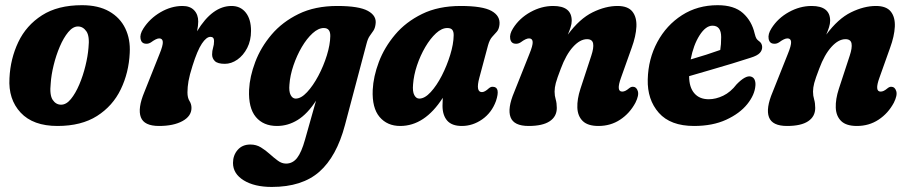

<svg xmlns="http://www.w3.org/2000/svg" viewBox="-20 -476 3498 740"><path d="M296 -456Q359 -456 401 -432Q443 -408 463 -366.2Q483 -324.5 480 -272Q476.5 -196 445.5 -131.8Q414.5 -67.5 354 -29Q293.5 9.5 201.5 9.5Q107.5 9.5 59.5 -42Q11.5 -93.5 16.5 -175Q20 -249.5 50.5 -313.8Q81 -378 141.8 -417Q202.5 -456 296 -456ZM215.5 -72.5Q235.5 -72.5 253.2 -94.2Q271 -116 285.5 -150Q300 -184 309.2 -221.8Q318.5 -259.5 321 -291.5Q326 -336.5 313 -355.2Q300 -374 280.5 -374Q261 -374 243 -352.2Q225 -330.5 210.5 -296.5Q196 -262.5 186.8 -224.8Q177.5 -187 175.5 -155Q170.5 -110 183 -91.2Q195.5 -72.5 215.5 -72.5Z M542.5 -307.5Q525.5 -308 521.8 -325.8Q518 -343.5 532.5 -366Q557 -404.5 598.5 -428.8Q640 -453 683.5 -453Q712.5 -453 728.2 -436.5Q744 -420 744 -393Q744 -377.5 739.5 -355.5Q798.5 -453 872.5 -453Q907 -453 927.2 -427.5Q947.5 -402 947.5 -357Q947.5 -320 932.8 -291.2Q918 -262.5 894.8 -246.2Q871.5 -230 846.5 -230Q819 -230 808.2 -240.5Q797.5 -251 797.5 -266Q797.5 -280 801.2 -291.8Q805 -303.5 805 -318Q805 -334 791 -334Q775.5 -334 758 -307.8Q740.5 -281.5 722 -222.5Q710.5 -186.5 706.5 -163.5Q702.5 -140.5 702.5 -120Q702.5 -99 710.2 -87Q718 -75 718 -60Q718 -28.5 683.5 -9.5Q649 9.5 593 9.5Q535.5 9.5 522.8 -24.2Q510 -58 536.5 -121.5L594.5 -267Q608.5 -301 607.5 -314.5Q606.5 -328 593.5 -328Q582.5 -328 561.5 -312.5Q551.5 -306.5 542.5 -307.5Z M1309.5 6Q1277.5 127 1211 185.8Q1144.5 244.5 1027.5 244.5Q960.5 244.5 919.2 219Q878 193.5 878 152Q878 122.5 896 101.8Q914 81 945 81Q967.5 81 985.5 92Q1003.5 103 1019.5 117.5Q1035.5 132 1050.8 143.2Q1066 154.5 1082.5 154.5Q1108 154.5 1125 132.8Q1142 111 1155.5 62.5L1198 -88Q1165 -37 1127.5 -13.8Q1090 9.5 1047.5 9.5Q995 9.5 966 -25.2Q937 -60 940 -130Q942.5 -181 963.8 -237.2Q985 -293.5 1026.5 -342.5Q1068 -391.5 1131 -422.2Q1194 -453 1280 -453Q1363.5 -453 1398 -434Q1432.5 -415 1427.5 -383Q1425.5 -367 1419 -357.5Q1412.5 -348 1405 -337.5Q1397.5 -327 1392.5 -307ZM1095.5 -150Q1093 -123.5 1100.2 -109.8Q1107.5 -96 1119.5 -96Q1140.5 -96 1163.5 -120.8Q1186.5 -145.5 1206.8 -183.5Q1227 -221.5 1239.8 -262.8Q1252.5 -304 1253 -337Q1253.5 -368 1228 -368Q1207 -368 1184.8 -347.8Q1162.5 -327.5 1143.2 -294.8Q1124 -262 1111 -223.8Q1098 -185.5 1095.5 -150Z M1827.5 -176.5Q1812.5 -121 1837.5 -121Q1848.5 -121 1864.5 -136Q1872.5 -142.5 1880 -141.5Q1909.5 -140.5 1891.5 -86.5Q1875 -41.5 1838.5 -16Q1802 9.5 1760 9.5Q1721.5 9.5 1703.5 -11.2Q1685.5 -32 1685.5 -68.5Q1685.5 -84 1686.5 -99Q1617 9.5 1522.5 9.5Q1472.5 9.5 1443 -25.2Q1413.5 -60 1416.5 -129.5Q1419 -181 1440.2 -237.2Q1461.5 -293.5 1502.8 -342.5Q1544 -391.5 1606.8 -422.2Q1669.5 -453 1755.5 -453Q1840 -453 1874.5 -433.8Q1909 -414.5 1905 -380.5Q1903 -363 1894.8 -353.8Q1886.5 -344.5 1876.8 -333.8Q1867 -323 1861 -301.5ZM1572 -150.5Q1569.5 -123 1576.8 -109.5Q1584 -96 1596 -96Q1617 -96 1640 -121Q1663 -146 1682.8 -184.5Q1702.5 -223 1715.2 -264.5Q1728 -306 1728.5 -339Q1729 -352.5 1723.8 -360.2Q1718.5 -368 1704 -368Q1682.5 -368 1660.5 -347.8Q1638.5 -327.5 1619.2 -294.8Q1600 -262 1587.2 -224Q1574.5 -186 1572 -150.5Z M1967 -307.5Q1950 -308 1946.5 -326.2Q1943 -344.5 1957.5 -367Q1982 -406 2024.5 -429.5Q2067 -453 2112 -453Q2183.5 -453 2183.5 -396Q2183.5 -384.5 2179.2 -371Q2175 -357.5 2168.5 -342.5Q2214 -404 2264 -428.5Q2314 -453 2360 -453Q2400 -453 2417.2 -431.5Q2434.5 -410 2432.8 -373.2Q2431 -336.5 2414.5 -291.5L2373.5 -176.5Q2354 -123 2378 -123Q2384 -123 2390 -125.8Q2396 -128.5 2405 -136Q2413 -142.5 2420.5 -141.5Q2433 -141 2438.2 -125Q2443.5 -109 2429 -80Q2407 -39 2370.2 -14.8Q2333.5 9.5 2286.5 9.5Q2245.5 9.5 2226 -9.5Q2206.5 -28.5 2205.2 -61Q2204 -93.5 2217 -133.5L2259 -261.5Q2269 -291.5 2266 -308.2Q2263 -325 2242.5 -325Q2215.5 -325 2188.5 -295.2Q2161.5 -265.5 2141.5 -211.5Q2127 -174 2122.2 -156Q2117.5 -138 2117.5 -123Q2117.5 -107 2121.8 -92.8Q2126 -78.5 2126 -60Q2126 -27 2098.8 -8.8Q2071.5 9.5 2017.5 9.5Q1960.5 9.5 1947.8 -24.2Q1935 -58 1962 -121.5L2020 -267Q2034 -301 2033 -314.5Q2032 -328 2019 -328Q2007 -328 1987 -313Q1977 -306.5 1967 -307.5Z M2891.5 -146.5Q2889 -110.5 2860 -74.5Q2831 -38.5 2778.8 -14.5Q2726.5 9.5 2655 9.5Q2564 9.5 2519.2 -41.2Q2474.5 -92 2476.5 -170Q2478.5 -249 2513.5 -314Q2548.5 -379 2608.5 -417.5Q2668.5 -456 2746 -456Q2809.5 -456 2843.5 -425.5Q2877.5 -395 2888.5 -347Q2892 -333 2895.2 -327.8Q2898.5 -322.5 2904 -318.5Q2917 -310 2917.5 -295.5Q2918 -282.5 2908.5 -272Q2899 -261.5 2873 -253.5Q2843 -243.5 2801.5 -231Q2760 -218.5 2716.2 -205.8Q2672.5 -193 2636 -182.5Q2636 -140 2655.8 -116.8Q2675.5 -93.5 2711.5 -93.5Q2739 -93.5 2767.5 -107.2Q2796 -121 2819 -151Q2853.5 -186.5 2874 -181Q2884.5 -178 2888.5 -168.5Q2892.5 -159 2891.5 -146.5ZM2726 -377Q2700 -377 2676.2 -339.8Q2652.5 -302.5 2642 -247Q2671.5 -255.5 2702 -265.2Q2732.5 -275 2756 -283.5Q2759.5 -303.5 2759.5 -333Q2759.5 -377 2726 -377Z M2963 -307.5Q2946 -308 2942.5 -326.2Q2939 -344.5 2953.5 -367Q2978 -406 3020.5 -429.5Q3063 -453 3108 -453Q3179.5 -453 3179.5 -396Q3179.5 -384.5 3175.2 -371Q3171 -357.5 3164.5 -342.5Q3210 -404 3260 -428.5Q3310 -453 3356 -453Q3396 -453 3413.2 -431.5Q3430.5 -410 3428.8 -373.2Q3427 -336.5 3410.5 -291.5L3369.5 -176.5Q3350 -123 3374 -123Q3380 -123 3386 -125.8Q3392 -128.5 3401 -136Q3409 -142.5 3416.5 -141.5Q3429 -141 3434.2 -125Q3439.5 -109 3425 -80Q3403 -39 3366.2 -14.8Q3329.5 9.5 3282.5 9.5Q3241.5 9.5 3222 -9.5Q3202.5 -28.5 3201.2 -61Q3200 -93.5 3213 -133.5L3255 -261.5Q3265 -291.5 3262 -308.2Q3259 -325 3238.5 -325Q3211.5 -325 3184.5 -295.2Q3157.5 -265.5 3137.5 -211.5Q3123 -174 3118.2 -156Q3113.5 -138 3113.5 -123Q3113.5 -107 3117.8 -92.8Q3122 -78.5 3122 -60Q3122 -27 3094.8 -8.8Q3067.5 9.5 3013.5 9.5Q2956.5 9.5 2943.8 -24.2Q2931 -58 2958 -121.5L3016 -267Q3030 -301 3029 -314.5Q3028 -328 3015 -328Q3003 -328 2983 -313Q2973 -306.5 2963 -307.5Z"/></svg>

Font: Fraunces 144pt SuperSoft
Style: Bold Italic
Weight: 700
Italic angle: -16°
Version: Version 1.000;[0bf87f6ff]